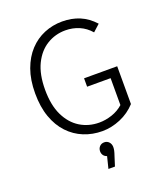

<svg xmlns="http://www.w3.org/2000/svg" viewBox="-165 -811 1007 1160"><g transform="rotate(-20 338.5 -231.5)"><path d="M70 -345Q70 -432 94 -498Q118 -564 159.5 -608.5Q201 -653 255.5 -675.5Q310 -698 371 -698Q432 -698 482.5 -677Q533 -656 575 -610L531 -570Q500 -606 459 -623.5Q418 -641 371 -641Q306 -641 252 -608Q198 -575 166 -509.5Q134 -444 134 -345Q134 -246 166 -180Q198 -114 252.5 -80.5Q307 -47 375 -47Q416 -47 457.5 -61Q499 -75 530 -103V-276H379V-330H592V-87Q550 -41 492 -16.5Q434 8 375 8Q312 8 256.5 -14.5Q201 -37 159 -81.5Q117 -126 93.5 -192Q70 -258 70 -345ZM403 121Q403 131 400.5 143Q398 155 391 175L372 235H330L349 159Q335 155 327 144Q319 133 319 118Q319 100 330.5 87.5Q342 75 361 75Q379 75 391 88Q403 101 403 121Z"/></g></svg>

Font: Radio Canada Light
Style: Regular
Weight: 300
Designer: Charles Daoud, Etienne Aubert Bonn, Alexandre Saumier Demers, Jacques Le Bailly
Foundry: Radio-Canada
Version: Version 2.104;gftools[0.9.28.dev5+ged2979d]